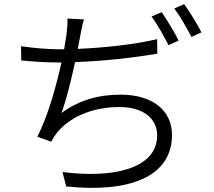

<svg xmlns="http://www.w3.org/2000/svg" viewBox="-20 -863 1040 931"><path d="M764 -804 715 -783C743 -745 777 -684 797 -644L846 -666C826 -707 789 -768 764 -804ZM873 -843 825 -822C854 -784 886 -727 908 -684L957 -706C938 -743 900 -806 873 -843ZM82 -639 83 -570C141 -564 203 -560 270 -560H278C253 -447 213 -301 161 -200L228 -176C238 -194 247 -208 259 -223C327 -303 439 -344 559 -344C679 -344 742 -285 742 -207C742 -40 517 2 283 -29L301 41C602 73 814 -3 814 -209C814 -324 724 -404 565 -404C459 -404 366 -379 278 -315C300 -373 325 -474 344 -562C470 -566 624 -582 743 -603L742 -673C620 -645 475 -631 357 -626L369 -688C374 -713 379 -744 387 -769L307 -773C308 -747 306 -724 302 -693L291 -624H269C209 -624 133 -631 82 -639Z"/></svg>

Font: Noto Sans JP DemiLight
Style: Regular
Weight: 350
Designer: Ryoko NISHIZUKA 西塚涼子 (kana, bopomofo & ideographs); Paul D. Hunt (Latin, Greek & Cyrillic); Sandoll Communications 산돌커뮤니
Foundry: Adobe
Version: Version 2.004;hotconv 1.0.118;makeotfexe 2.5.65603